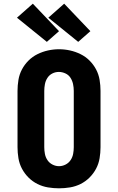

<svg xmlns="http://www.w3.org/2000/svg" viewBox="-20 -1013 640 1041"><path d="M300 8Q270 8 240 3Q210 -2 183 -15.5Q156 -29 134.5 -50.5Q113 -72 99 -98.5Q85 -125 80 -155Q75 -185 75 -215V-520Q75 -550 80 -580Q85 -610 99 -636.5Q113 -663 134.5 -684.5Q156 -706 183.5 -719.5Q211 -733 240.5 -739.5Q270 -746 300 -746Q330 -746 359.5 -739.5Q389 -733 416.5 -719.5Q444 -706 465.5 -684.5Q487 -663 501 -636.5Q515 -610 520 -580Q525 -550 525 -520V-215Q525 -185 520 -155Q515 -125 501 -98.5Q487 -72 465.5 -50.5Q444 -29 417 -15.5Q390 -2 360 3Q330 8 300 8ZM300 -112Q318 -112 335 -120.5Q352 -129 362.5 -144.5Q373 -160 376.5 -178.5Q380 -197 380 -215V-520Q380 -539 376 -557.5Q372 -576 362 -591.5Q352 -607 334.5 -615Q317 -623 299 -623Q280 -623 263.5 -614.5Q247 -606 237 -590.5Q227 -575 223.5 -556.5Q220 -538 220 -520V-215Q220 -197 223.5 -178.5Q227 -160 237.5 -144.5Q248 -129 265 -120.5Q282 -112 300 -112ZM404 -786 242 -917 328 -993 470 -844ZM234 -786 72 -917 158 -993 300 -844Z"/></svg>

Font: Iosevka Curly Slab HvEx
Style: Regular
Weight: 900
Width: 7
Monospace: yes
Designer: Belleve Invis
Foundry: Belleve Invis
Version: Version 11.1.0; ttfautohint (v1.8.3)